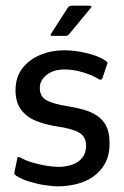

<svg xmlns="http://www.w3.org/2000/svg" viewBox="-20 -655 439 680"><path d="M41 -93Q42 -100 46.5 -99Q51 -98 56 -95Q72 -86 96 -79Q120 -72 144.5 -68Q169 -64 187 -64Q213 -64 235 -71.5Q257 -79 271 -96Q285 -113 285 -139Q285 -171 260 -185.5Q235 -200 177 -208Q140 -214 107.5 -227Q75 -240 55 -266Q35 -292 35 -335Q35 -382 59.5 -413.5Q84 -445 123.5 -461Q163 -477 208 -477Q244 -477 286.5 -467Q329 -457 354 -440Q360 -436 360.5 -433.5Q361 -431 359 -426L343 -379Q340 -369 329 -375Q309 -388 275 -398.5Q241 -409 208 -409Q170 -409 145.5 -390Q121 -371 121 -343Q121 -312 146.5 -299Q172 -286 219 -279Q250 -274 276.5 -266.5Q303 -259 324 -245Q345 -231 356.5 -208Q368 -185 368 -148Q368 -104 351.5 -75Q335 -46 308 -28Q281 -10 248.5 -2.5Q216 5 184 5Q168 5 140.5 1Q113 -3 85 -11.5Q57 -20 38 -32Q34 -35 32 -37.5Q30 -40 31 -44ZM166 -528Q159 -528 159 -530.5Q159 -533 163 -539L221 -629Q225 -635 237 -635H297Q302 -635 303.5 -632.5Q305 -630 300 -625L224 -533Q221 -530 218 -529Q215 -528 210 -528Z"/></svg>

Font: Glory Thin Medium
Style: Regular
Weight: 500
Version: Version 1.011